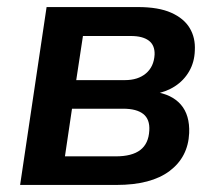

<svg xmlns="http://www.w3.org/2000/svg" viewBox="-20 -524 616 544"><path d="M37 0 112 -504H371Q429 -504 465 -488Q501 -472 517.5 -444.5Q534 -417 532 -381Q531 -348 516 -322Q501 -296 475.5 -279.5Q450 -263 415 -257L417 -264Q467 -257 492.5 -227.5Q518 -198 516 -147Q513 -79 460.5 -39.5Q408 0 310 0ZM164 -81H308Q354 -81 377.5 -99Q401 -117 403 -154Q405 -186 386 -201Q367 -216 329 -216H184ZM196 -297H334Q371 -297 393.5 -316Q416 -335 418 -369Q419 -396 401.5 -409Q384 -422 351 -422H215Z"/></svg>

Font: Nunitoga
Style: Bold Italic
Weight: 700
Italic angle: -9°
Designer: Vernon Adams
Foundry: Vernon Adams
Version: Version 1.0